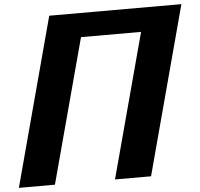

<svg xmlns="http://www.w3.org/2000/svg" viewBox="-58 -935 1038 995"><g transform="rotate(-5 461.0 -437.5)"><path d="M500 0H687.5Q726.6 -146 804.7 -437.5Q882.8 -729 921.9 -875H234.4Q195.3 -729 117.2 -437.5Q39.1 -146 0 0H187.5L388.7 -750H701.2Z"/></g></svg>

Font: Faithful 32x
Style: SemiboldOblique
Weight: 400
Foundry: Faithful Resource Pack
Version: Version 1.0; January 27, 2023